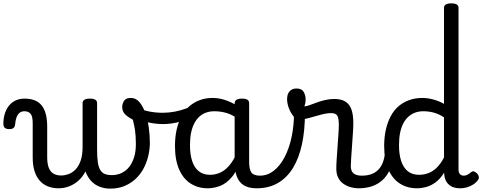

<svg xmlns="http://www.w3.org/2000/svg" viewBox="-75 -1100 2864 1139"><path d="M273 17Q237 17 208.5 5.5Q180 -6 160 -29Q140 -52 129.5 -86Q119 -120 119 -166V-369Q119 -411 106 -425.5Q93 -440 70 -440Q53 -440 41.5 -431Q30 -422 23.5 -405Q17 -388 15 -365Q14 -349 6 -341.5Q-2 -334 -20 -334Q-36 -334 -46 -341Q-56 -348 -55 -374Q-53 -417 -37.5 -448.5Q-22 -480 5.5 -497.5Q33 -515 70 -515Q105 -515 130.5 -505Q156 -495 172.5 -474Q189 -453 197 -422Q205 -391 205 -349V-166Q205 -131 213.5 -107Q222 -83 240.5 -71Q259 -59 288 -59Q308 -59 330 -66.5Q352 -74 371.5 -93Q391 -112 403 -145.5Q415 -179 415 -230V-489Q415 -501 425.5 -508Q436 -515 458 -515Q481 -515 491 -508Q501 -501 501 -489V-211Q501 -165 505.5 -136Q510 -107 520.5 -90.5Q531 -74 548 -67.5Q565 -61 589 -61Q609 -61 629 -67Q649 -73 667.5 -86.5Q686 -100 700 -122Q714 -144 722.5 -174.5Q731 -205 731 -246Q731 -293 726 -327Q721 -361 713 -390Q683 -406 666.5 -422.5Q650 -439 650 -466Q650 -483 660.5 -501Q671 -519 701 -519Q731 -519 752 -494.5Q773 -470 787 -430Q801 -390 807.5 -344Q814 -298 814 -255Q814 -213 804 -172.5Q794 -132 775 -97.5Q756 -63 727.5 -37Q699 -11 662 4Q625 19 579 19Q546 19 517 8Q488 -3 466.5 -25.5Q445 -48 432 -83Q415 -50 390 -28Q365 -6 335 5.5Q305 17 273 17Z M893 -364Q851 -364 808.5 -373Q766 -382 727 -403Q720 -407 718.5 -418Q717 -429 719.5 -441Q722 -453 727 -460Q732 -467 738 -464Q768 -447 808 -439Q848 -431 891 -431Q925 -431 960.5 -437.5Q996 -444 1029.5 -456.5Q1063 -469 1089 -488Q1096 -492 1102.5 -479Q1109 -466 1110 -449.5Q1111 -433 1103 -428Q1054 -396 999.5 -380Q945 -364 893 -364Z M1158 17Q1101 17 1057 -10.5Q1013 -38 988 -94Q963 -150 963 -235Q963 -287 973 -331Q983 -375 1001.5 -410Q1020 -445 1047.5 -469Q1075 -493 1110 -506Q1145 -519 1187 -519Q1228 -519 1271 -503Q1314 -487 1348 -461V-386Q1308 -418 1271.5 -429Q1235 -440 1196 -440Q1170 -440 1147.5 -432Q1125 -424 1107.5 -408Q1090 -392 1077.5 -368Q1065 -344 1058.5 -312Q1052 -280 1052 -239Q1052 -184 1065 -144.5Q1078 -105 1104.5 -84Q1131 -63 1171 -63Q1207 -63 1238.5 -79.5Q1270 -96 1296.5 -132.5Q1323 -169 1342 -229L1358 -168Q1335 -91 1301.5 -51Q1268 -11 1230.5 3Q1193 17 1158 17ZM1448 17Q1414 17 1389 7.5Q1364 -2 1348 -21.5Q1332 -41 1324.5 -70.5Q1317 -100 1317 -140V-486Q1317 -501 1328 -508Q1339 -515 1361 -515Q1382 -515 1392.5 -508.5Q1403 -502 1403 -488V-140Q1403 -95 1416.5 -76.5Q1430 -58 1467 -58Q1476 -58 1480.5 -46.5Q1485 -35 1483.5 -20.5Q1482 -6 1473.5 5.5Q1465 17 1448 17Z M1448 17Q1429 17 1422.5 5.5Q1416 -6 1420 -20.5Q1424 -35 1436 -46.5Q1448 -58 1467 -58Q1512 -58 1549 -87Q1586 -116 1613 -167Q1640 -218 1654.5 -285.5Q1669 -353 1669 -429Q1669 -441 1679 -446.5Q1689 -452 1701.5 -452Q1714 -452 1724 -446.5Q1734 -441 1734 -429Q1734 -327 1716.5 -245Q1699 -163 1663.5 -104.5Q1628 -46 1574 -14.5Q1520 17 1448 17Z M2051 17Q2028 17 2005 10.5Q1982 4 1962.5 -9.5Q1943 -23 1931.5 -45.5Q1920 -68 1920 -100Q1920 -125 1922.5 -159Q1925 -193 1927.5 -230.5Q1930 -268 1932.5 -302Q1935 -336 1935 -361Q1935 -400 1925.5 -414.5Q1916 -429 1890 -429Q1862 -429 1826 -419Q1790 -409 1756 -399.5Q1722 -390 1701 -390Q1683 -390 1666.5 -409.5Q1650 -429 1639 -457.5Q1628 -486 1628 -513Q1628 -531 1634.5 -545Q1641 -559 1653.5 -567Q1666 -575 1684 -575Q1715 -575 1726.5 -555Q1738 -535 1738 -510Q1738 -499 1736 -488Q1734 -477 1731 -469Q1741 -469 1759.5 -475.5Q1778 -482 1802 -491Q1826 -500 1853.5 -506.5Q1881 -513 1908 -513Q1948 -513 1973 -498Q1998 -483 2009.5 -451.5Q2021 -420 2021 -369Q2021 -346 2018.5 -310.5Q2016 -275 2013.5 -237Q2011 -199 2008.5 -166Q2006 -133 2006 -115Q2006 -84 2023 -71Q2040 -58 2070 -58Q2084 -58 2091 -46.5Q2098 -35 2096.5 -20.5Q2095 -6 2084 5.5Q2073 17 2051 17Z M2053 17Q2039 17 2032.5 5.5Q2026 -6 2027.5 -20.5Q2029 -35 2040 -46.5Q2051 -58 2072 -58Q2102 -58 2125.5 -66Q2149 -74 2166 -90Q2183 -106 2193.5 -130Q2204 -154 2208 -186Q2210 -201 2223 -205.5Q2236 -210 2248.5 -205.5Q2261 -201 2259 -186Q2255 -133 2238 -94.5Q2221 -56 2194 -31.5Q2167 -7 2131.5 5Q2096 17 2053 17Z M2399 17Q2342 17 2298 -10.5Q2254 -38 2229 -94Q2204 -150 2204 -235Q2204 -287 2214 -331Q2224 -375 2242.5 -410Q2261 -445 2288.5 -469Q2316 -493 2352 -506Q2388 -519 2431 -519Q2461 -519 2495 -510Q2529 -501 2559 -484V-1054Q2559 -1067 2570 -1073.5Q2581 -1080 2602 -1080Q2624 -1080 2634.5 -1073.5Q2645 -1067 2645 -1054V-96Q2645 -76 2653.5 -67Q2662 -58 2676 -58Q2685 -58 2692.5 -61Q2700 -64 2707 -69Q2714 -74 2722 -80Q2730 -86 2739.5 -82Q2749 -78 2756 -70Q2764 -61 2765.5 -51Q2767 -41 2761 -33Q2750 -17 2733 -6Q2716 5 2696.5 11Q2677 17 2657 17Q2619 17 2598 3Q2577 -11 2568.5 -31.5Q2560 -52 2560 -73Q2560 -74 2560 -74.5Q2560 -75 2560 -76Q2536 -38 2508.5 -18Q2481 2 2453 9.5Q2425 17 2399 17ZM2292 -239Q2292 -184 2305 -144.5Q2318 -105 2344.5 -84Q2371 -63 2411 -63Q2440 -63 2466.5 -73Q2493 -83 2516.5 -106Q2540 -129 2559 -166V-404Q2528 -424 2498 -432Q2468 -440 2436 -440Q2410 -440 2388 -432Q2366 -424 2348 -408Q2330 -392 2317.5 -368Q2305 -344 2298.5 -312Q2292 -280 2292 -239Z"/></svg>

Font: Playwrite AR
Style: Regular
Weight: 400
Designer: Veronika Burian, José Scaglione
Foundry: TypeTogether
Version: Version 1.002